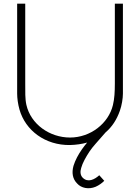

<svg xmlns="http://www.w3.org/2000/svg" viewBox="-20 -770 759 1040"><path d="M602.1 -750V-317.7C602.1 -272.9 600 -235.4 591.7 -201C567.7 -101 469.8 -25 359.4 -25C249 -25 146.9 -96.9 122.9 -202.1C115.6 -234.4 116.7 -274 116.7 -317.7V-750H72.9V-263.5C72.9 -238.5 77.1 -206.3 85.4 -177.1C117.7 -62.5 226 17.7 359.4 15.6C392.7 14.6 422.9 10.4 452.1 2.1C442.7 13.5 433.3 25 424 38.5C404.2 66.7 387.5 97.9 378.1 128.1C367.7 165.6 372.9 199 397.9 224C419.8 249 460.4 257.3 497.9 241.7C516.7 233.3 532.3 221.9 544.8 209.4L517.7 179.2C492.7 202.1 456.3 220.8 428.1 192.7C414.6 179.2 413.5 159.4 419.8 139.6C427.1 112.5 444.8 81.2 464.6 51C482.3 24 507.3 -1 552.1 -53.1C586.5 -82.3 612.5 -121.9 629.2 -169.8C639.6 -199 645.8 -236.5 645.8 -263.5V-750Z"/></svg>

Font: Manrope3 Thin
Style: Regular
Weight: 100
Width: 4
Designer: Mikhail Sharanda
Foundry: Mikhail Sharanda
Version: Version 3.000;PS 003.000;hotconv 1.0.88;makeotf.lib2.5.64775